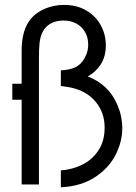

<svg xmlns="http://www.w3.org/2000/svg" viewBox="-20 -761 560 792"><path d="M30.8 -415.5H69.3V-553.2Q69.3 -637.7 107.4 -683.6Q129.4 -710 166 -725.3Q202.6 -740.7 244.6 -740.7Q296.9 -740.7 335.9 -717.8Q375 -694.8 395.8 -656.7Q416.5 -618.7 416.5 -574.2Q416.5 -527.3 395.3 -494.9Q374 -462.4 341.8 -445.8Q384.8 -429.2 415.5 -400.1Q446.3 -371.1 464.8 -326.7Q484.4 -281.2 484.4 -231.9Q484.4 -176.8 456.8 -122.3Q429.2 -67.9 372.1 -30.3Q314.9 7.3 231 11.7V-58.1Q277.8 -61.5 318.8 -81.5Q359.9 -101.6 385.7 -140.1Q411.6 -178.7 411.6 -234.4Q411.6 -296.4 375 -340.6Q338.4 -384.8 274.4 -399.4Q257.8 -402.8 231 -406.2V-470.7Q276.4 -473.1 299.3 -488.3Q322.3 -503.4 334.5 -532.7Q343.8 -553.2 343.8 -577.1Q343.8 -607.4 330.1 -630.1Q316.4 -652.8 293.5 -664.6Q270.5 -676.3 242.7 -676.3Q200.2 -676.3 174.3 -653.3Q148.4 -630.4 143.1 -583.5Q140.6 -558.1 140.6 -520.5V0H69.3V-349.6H30.8Z"/></svg>

Font: NMS Futura Pro Book
Style: Regular
Weight: 400
Designer: Blend3rman
Version: Version 0.1